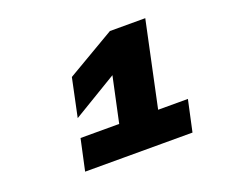

<svg xmlns="http://www.w3.org/2000/svg" viewBox="-82 -871 815 694"><g transform="rotate(-20 325.0 -524.5)"><path d="M287 -301 350 -595 179 -492 210 -639 396 -748H532L437 -301ZM164 -421H577L551 -301H138Z"/></g></svg>

Font: Azeret Mono Thin Black
Style: Italic
Weight: 900
Italic angle: -12°
Version: Version 1.002